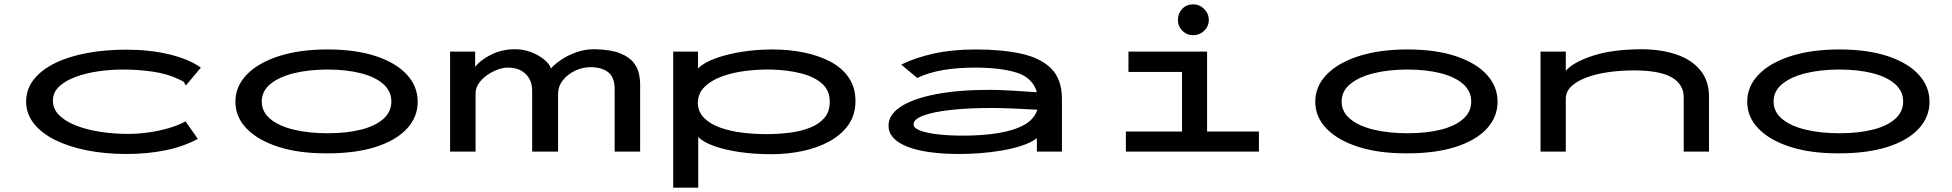

<svg xmlns="http://www.w3.org/2000/svg" viewBox="-20 -702 9040 889"><path d="M566 11Q466 11 381.5 -6Q297 -23 234 -54.5Q171 -86 136 -131Q101 -176 101 -231Q101 -289 136 -333.5Q171 -378 233.5 -409Q296 -440 380.5 -456Q465 -472 564 -472Q675 -472 765 -450Q855 -428 910 -389L848 -315L841 -307L836 -312Q835 -320 829 -324Q823 -328 808 -335Q756 -360 689 -370Q622 -380 548 -380Q490 -380 433 -371.5Q376 -363 329 -345.5Q282 -328 253.5 -301Q225 -274 225 -236Q225 -198 253 -169.5Q281 -141 330 -121.5Q379 -102 442 -92Q505 -82 574 -82Q620 -82 669 -89Q718 -96 762.5 -109Q807 -122 839 -140L896 -59Q829 -23 745.5 -6Q662 11 566 11Z M1497 8Q1367 9 1271 -21.5Q1175 -52 1122.5 -106Q1070 -160 1070 -231Q1070 -302 1122.5 -356.5Q1175 -411 1271 -442Q1367 -473 1497 -473Q1627 -473 1720.5 -442Q1814 -411 1864 -356.5Q1914 -302 1914 -231Q1914 -160 1864 -106Q1814 -52 1720.5 -22Q1627 8 1497 8ZM1497 -85Q1584 -85 1650.5 -101.5Q1717 -118 1754.5 -151Q1792 -184 1792 -232Q1792 -280 1754.5 -313Q1717 -346 1650.5 -363Q1584 -380 1497 -380Q1410 -380 1341 -363Q1272 -346 1232 -313Q1192 -280 1192 -232Q1192 -184 1232 -151Q1272 -118 1341 -101.5Q1410 -85 1497 -85Z M2064 0V-463H2180V-392Q2204 -424 2254 -449Q2304 -474 2365 -474Q2405 -474 2440.5 -460Q2476 -446 2500.5 -425.5Q2525 -405 2531 -385Q2548 -405 2579.5 -426Q2611 -447 2651.5 -461Q2692 -475 2737 -474Q2811 -472 2853 -454.5Q2895 -437 2914.5 -411Q2934 -385 2939 -358.5Q2944 -332 2944 -313V0H2826V-288Q2826 -345 2795.5 -368Q2765 -391 2715 -391Q2677 -391 2642.5 -374.5Q2608 -358 2586 -330Q2564 -302 2564 -266V0H2444V-282Q2444 -330 2414 -359.5Q2384 -389 2331 -389Q2309 -389 2283.5 -379.5Q2258 -370 2235 -354Q2212 -338 2197 -316Q2182 -294 2182 -269V0Z M3097 167V-463H3212V-385Q3239 -412 3292 -431.5Q3345 -451 3414 -462Q3483 -473 3557 -473Q3633 -473 3702 -459Q3771 -445 3825 -416.5Q3879 -388 3910 -342.5Q3941 -297 3941 -234Q3941 -170 3908 -123.5Q3875 -77 3819.5 -47Q3764 -17 3695 -2.5Q3626 12 3553 12Q3473 12 3404.5 2Q3336 -8 3286 -26Q3236 -44 3213 -68V167ZM3529 -81Q3583 -81 3635.5 -87.5Q3688 -94 3730 -110.5Q3772 -127 3797 -156Q3822 -185 3822 -231Q3822 -283 3786 -315Q3750 -347 3688.5 -362.5Q3627 -378 3551 -380Q3491 -381 3431 -373.5Q3371 -366 3321 -347.5Q3271 -329 3241 -298.5Q3211 -268 3211 -223Q3213 -183 3240.5 -155.5Q3268 -128 3313.5 -111.5Q3359 -95 3415 -88Q3471 -81 3529 -81Z M4425 11Q4265 11 4179.5 -23.5Q4094 -58 4094 -120Q4094 -171 4150.5 -208Q4207 -245 4312 -265.5Q4417 -286 4561 -286Q4605 -286 4664 -282.5Q4723 -279 4781 -275Q4761 -343 4686.5 -366Q4612 -389 4493 -389Q4413 -389 4346 -377.5Q4279 -366 4227 -341L4153 -403Q4218 -435 4303.5 -454Q4389 -473 4499 -473Q4618 -473 4708 -453.5Q4798 -434 4847.5 -384.5Q4897 -335 4897 -243V0H4781V-62Q4753 -41 4709.5 -27Q4666 -13 4615 -4.5Q4564 4 4514.5 7.5Q4465 11 4425 11ZM4210 -126Q4210 -109 4240.5 -97.5Q4271 -86 4322.5 -80Q4374 -74 4439 -74Q4530 -74 4603 -86Q4676 -98 4722.5 -124Q4769 -150 4783 -194Q4731 -197 4673.5 -199.5Q4616 -202 4573 -202Q4464 -202 4382.5 -193Q4301 -184 4255.5 -167Q4210 -150 4210 -126Z M5193 0V-93H5453V-369H5205V-463H5569V-93H5809V0ZM5505 -539Q5475 -539 5454.5 -559.5Q5434 -580 5434 -610Q5434 -640 5454 -661Q5474 -682 5505 -682Q5534 -682 5555.5 -660.5Q5577 -639 5577 -610Q5577 -580 5555.5 -559.5Q5534 -539 5505 -539Z M6497 8Q6367 9 6271 -21.5Q6175 -52 6122.5 -106Q6070 -160 6070 -231Q6070 -302 6122.5 -356.5Q6175 -411 6271 -442Q6367 -473 6497 -473Q6627 -473 6720.5 -442Q6814 -411 6864 -356.5Q6914 -302 6914 -231Q6914 -160 6864 -106Q6814 -52 6720.5 -22Q6627 8 6497 8ZM6497 -85Q6584 -85 6650.5 -101.5Q6717 -118 6754.5 -151Q6792 -184 6792 -232Q6792 -280 6754.5 -313Q6717 -346 6650.5 -363Q6584 -380 6497 -380Q6410 -380 6341 -363Q6272 -346 6232 -313Q6192 -280 6192 -232Q6192 -184 6232 -151Q6272 -118 6341 -101.5Q6410 -85 6497 -85Z M7113 0V-463H7230V-374Q7265 -415 7357 -444.5Q7449 -474 7585 -474Q7676 -473 7745.5 -448.5Q7815 -424 7854 -375.5Q7893 -327 7893 -255V0H7776V-251Q7776 -312 7720 -344Q7664 -376 7545 -376Q7484 -376 7427.5 -368Q7371 -360 7326.5 -343.5Q7282 -327 7256 -302.5Q7230 -278 7230 -245V0Z M8497 8Q8367 9 8271 -21.5Q8175 -52 8122.5 -106Q8070 -160 8070 -231Q8070 -302 8122.5 -356.5Q8175 -411 8271 -442Q8367 -473 8497 -473Q8627 -473 8720.5 -442Q8814 -411 8864 -356.5Q8914 -302 8914 -231Q8914 -160 8864 -106Q8814 -52 8720.5 -22Q8627 8 8497 8ZM8497 -85Q8584 -85 8650.5 -101.5Q8717 -118 8754.5 -151Q8792 -184 8792 -232Q8792 -280 8754.5 -313Q8717 -346 8650.5 -363Q8584 -380 8497 -380Q8410 -380 8341 -363Q8272 -346 8232 -313Q8192 -280 8192 -232Q8192 -184 8232 -151Q8272 -118 8341 -101.5Q8410 -85 8497 -85Z"/></svg>

Font: Inconsolata UltraExpanded SemiBold
Style: Regular
Weight: 600
Width: 9
Monospace: yes
Designer: Raph Levien, Cyreal, Brenton Simpson
Foundry: Raph Levien, Cyreal, Google
Version: Version 3.001; ttfautohint (v1.8.2.53-6de2)